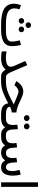

<svg xmlns="http://www.w3.org/2000/svg" viewBox="1382 -2099 717 3521"><g transform="rotate(90 1740.5 -338.5)"><path d="M521.5 0H417.5Q233.4 0 140.9 -57.1Q48.3 -114.3 48.3 -236.8Q48.3 -270.5 55.9 -302.7Q63.5 -335 75.7 -364.7L151.4 -336.4Q143.6 -314.9 138.4 -290.5Q133.3 -266.1 133.3 -244.1Q133.8 -158.7 205.1 -123.8Q276.4 -88.9 417.5 -88.9H522Q552.7 -88.9 590.3 -91.1Q627.9 -93.3 662.8 -102.8Q697.8 -112.3 720.2 -134.3Q742.7 -156.2 742.7 -195.3Q742.7 -218.3 736.8 -260.3Q731 -302.2 720.2 -342.3L803.7 -364.7Q812 -339.4 816.9 -306.4Q821.8 -273.4 824 -244.9Q826.2 -216.3 826.2 -203.6Q826.2 -139.2 801 -99.1Q775.9 -59.1 732.7 -37.6Q689.5 -16.1 634.8 -8.1Q580.1 0 521.5 0ZM388.7 -499.5Q388.7 -521 404.1 -535.2Q419.4 -549.3 440.9 -549.3Q462.9 -549.3 478 -535.2Q493.2 -521 493.2 -499.5Q493.2 -478.5 478 -464.1Q462.9 -449.7 440.9 -449.7Q419.4 -449.7 404.1 -464.1Q388.7 -478.5 388.7 -499.5ZM466.8 -372.6Q466.8 -393.6 481.9 -408Q497.1 -422.4 519 -422.4Q540.5 -422.4 555.7 -408.2Q570.8 -394 570.8 -372.6Q570.8 -351.6 555.7 -337.2Q540.5 -322.8 519 -322.8Q497.1 -322.8 481.9 -337.2Q466.8 -351.6 466.8 -372.6ZM311 -372.6Q311 -393.6 326.2 -408Q341.3 -422.4 363.3 -422.4Q384.8 -422.4 399.9 -408.2Q415 -394 415 -372.6Q415 -351.6 399.9 -337.2Q384.8 -322.8 363.3 -322.8Q341.3 -322.8 326.2 -337.2Q311 -351.6 311 -372.6Z M1204.1 -177.7Q1204.1 -190.4 1198.5 -210.7Q1192.9 -231 1185.1 -248.5L1098.6 -444.3L1174.8 -480L1285.6 -219.2Q1308.1 -166.5 1325 -138.2Q1341.8 -109.9 1358.2 -99.4Q1374.5 -88.9 1395.5 -88.9H1416V0H1395.5Q1356.9 0 1332.8 -9.3Q1308.6 -18.6 1291 -37.1Q1273.4 -55.7 1255.4 -84Q1221.2 -41 1168.2 -20.8Q1115.2 -0.5 1036.1 -0.5Q1002 -0.5 974.6 -3.7Q947.3 -6.8 922.9 -12.7V-101.1Q979 -87.9 1028.8 -87.9Q1204.1 -87.9 1204.1 -177.7Z M2106.9 -88.9V0H2078.6Q1979 0 1931.9 -31.2Q1884.8 -62.5 1875 -130.9Q1778.3 -78.1 1680.4 -39.1Q1582.5 0 1478 0H1397.5V-88.9H1479.5Q1556.2 -88.9 1623.3 -109.1Q1690.4 -129.4 1756.6 -162.1Q1822.8 -194.8 1895.5 -232.9Q1877 -239.7 1864 -245.1Q1851.1 -250.5 1836.4 -257.1Q1821.8 -263.7 1797.9 -272.9Q1746.1 -294.4 1712.2 -306.6Q1678.2 -318.8 1659.7 -318.8Q1629.9 -318.8 1602.3 -301.5Q1574.7 -284.2 1555.7 -259.8L1542.5 -243.2L1467.8 -279.8L1475.1 -291.5Q1507.3 -343.8 1554.9 -375.2Q1602.5 -406.7 1660.2 -406.7Q1691.9 -406.7 1730.7 -393.3Q1769.5 -379.9 1814.9 -357.9Q1893.6 -319.3 1946 -301.3Q1998.5 -283.2 2043 -280.8V-196.3Q2022 -194.3 1996.1 -187Q1970.2 -179.7 1938.5 -164.6Q1939.5 -124 1975.1 -106.4Q2010.7 -88.9 2080.6 -88.9Z M2244.1 -470.2Q2244.1 -491.7 2260 -506.8Q2275.9 -522 2298.3 -522Q2321.3 -522 2336.9 -507.1Q2352.5 -492.2 2352.5 -470.2Q2352.5 -448.2 2336.9 -433.3Q2321.3 -418.5 2298.3 -418.5Q2275.9 -418.5 2260 -433.6Q2244.1 -448.7 2244.1 -470.2ZM2091.3 -470.2Q2091.3 -491.7 2107.2 -506.8Q2123 -522 2145.5 -522Q2168.5 -522 2184.1 -507.1Q2199.7 -492.2 2199.7 -470.2Q2199.7 -448.2 2184.1 -433.3Q2168.5 -418.5 2145.5 -418.5Q2123 -418.5 2107.2 -433.6Q2091.3 -448.7 2091.3 -470.2ZM2087.9 -88.9H2156.2Q2218.3 -88.9 2244.9 -121.6Q2271.5 -154.3 2271.5 -211.9Q2271.5 -235.4 2270.3 -256.3Q2269 -277.3 2267.1 -298.3L2348.6 -308.1L2356.4 -193.8Q2359.4 -147 2384 -117.9Q2408.7 -88.9 2455.6 -88.9H2465.3V0H2454.6Q2400.4 0 2367.9 -19.5Q2335.4 -39.1 2315.4 -74.7Q2289.1 -36.1 2246.1 -18.1Q2203.1 0 2156.2 0H2087.9Z M2781.7 0Q2725.6 0 2695.1 -19.3Q2664.6 -38.6 2646.5 -74.7Q2623.5 -38.6 2585.4 -19.3Q2547.4 0 2481.4 0H2447.3V-88.9H2482.4Q2544.9 -88.9 2576.2 -117.4Q2607.4 -146 2607.4 -207.5Q2607.4 -220.2 2606.2 -235.8Q2605 -251.5 2602.5 -282.7L2684.1 -293L2691.9 -193.4Q2694.8 -152.3 2717 -120.6Q2739.3 -88.9 2782.7 -88.9Q2834.5 -88.9 2856.7 -122.1Q2878.9 -155.3 2878.9 -207.5Q2878.9 -220.2 2877.7 -236.1Q2876.5 -252 2874 -282.7L2955.6 -293L2963.4 -193.4Q2965.8 -153.8 2985.6 -121.3Q3005.4 -88.9 3045.9 -88.9Q3082 -88.9 3100.1 -122.3Q3118.2 -155.8 3118.2 -204.6Q3118.2 -258.8 3096.2 -338.4L3179.7 -360.8Q3191.4 -322.3 3196.3 -285.2Q3201.2 -248 3201.2 -212.4Q3201.2 -153.8 3186.5 -105.7Q3171.9 -57.6 3138.2 -29.1Q3104.5 -0.5 3046.9 0Q3000.5 0 2970.5 -19.5Q2940.4 -39.1 2922.4 -74.7Q2895 -35.2 2857.9 -17.6Q2820.8 0 2781.7 0Z M3407.2 -677.2V-0.5H3323.7V-677.2Z"/></g></svg>

Font: Vazirmatn RD
Style: Regular
Weight: 400
Designer: Saber Rastikerdar
Foundry: Saber Rastikerdar
Version: Version 32.102